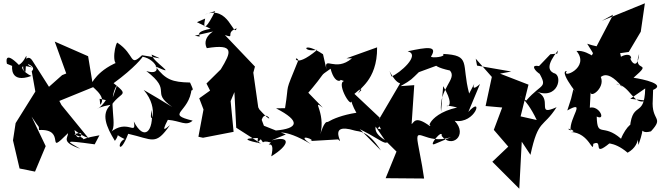

<svg xmlns="http://www.w3.org/2000/svg" viewBox="-20 -863 4028 1168"><path d="M278 -335 177 -494C139 -554 99 -440 135 -426C144 -592 150 -501 95 -468C0 -564 22 -475 22 -475L54 -462C54 -462 37 -352 171 -401C126 -419 68 -484 177 -452C101 -494 212 -462 173 -430L195 -306L75 -114L59 -9L99 162L193 181L258 26L172 -154C227 -69 214 -106 217 -72C392 -82 247 94 394 -53C394 -23 349 0 468 42C392 -4 351 -13 556 15L585 -40C406 -9 556 -3 432 -45C526 -87 439 43 432 -89C376 -118 455 -43 517 -24L354 -224L341 -249L547 -333L516 -521L313 -610L383 -416L358 -406Z M586 -262 624 -254C574 -175 528 -203 654 -226C593 -171 626 -92 679 -6C744 -92 608 -78 738 -17C688 5 705 93 760 -49C911 -15 925 26 1014 -102C997 -90 953 -42 1001 -134C1079 -128 1111 -93 1152 -129C982 -171 1133 -174 1146 -326L1050 -306C1166 -318 1165 -295 1136 -361C1028 -363 987 -378 926 -459C1074 -391 907 -488 902 -531C984 -494 958 -510 844 -527C765 -453 805 -530 693 -604C673 -579 653 -411 730 -498C565 -442 537 -346 532 -351C522 -343 636 -280 590 -225ZM854 -316C960 -194 878 -76 903 -194C916 -64 857 -1 794 -124C811 -30 756 -147 648 -55C707 -83 626 -255 692 -345L635 -181C696 -318 786 -266 671 -357C799 -450 851 -518 847 -518C935 -502 976 -397 870 -431C1035 -304 890 -309 1028 -212C971 -247 913 -282 854 -316Z M1178 -728 1261 -688C1123 -662 1246 -628 1165 -646L1344 -687C1305 -702 1201 -643 1238 -570C1409 -598 1387 -546 1323 -441L1236 -355L1258 -312L1192 -265L1218 -197L1187 -31L1215 -25L1401 -61L1383 -248L1460 -431L1405 -322L1417 -86L1567 10C1394 -26 1547 -22 1561 -24C1599 29 1556 -17 1628 4C1585 42 1659 -30 1630 88C1741 21 1754 -41 1632 -9L1719 -45L1553 -111L1547 4C1659 -105 1528 -66 1596 -70L1572 -134C1595 -212 1670 -72 1558 -197L1551 -210L1521 -421L1531 -458L1348 -650C1416 -626 1345 -664 1420 -691C1401 -630 1371 -836 1225 -774L1289 -796C1243 -702 1210 -665 1228 -750Z M1945 -533C1819 -618 1813 -541 1910 -560C1758 -432 1770 -539 1795 -497C1706 -277 1742 -377 1714 -205L1659 -204C1813 -125 1793 -81 1658 -69C1670 -39 1694 -92 1872 14C1764 -59 1916 -10 1866 -5L2037 -15C2083 32 1960 -123 2137 -69C2165 -60 2214 -75 2297 52L2168 -78C2344 11 2333 47 2356 -63L2277 -81C2345 -162 2333 -69 2239 -190L2336 -2C2242 -56 2256 -92 2290 -147L2136 -292C2221 -368 2116 -246 2179 -316C2145 -318 2277 -366 2274 -575L2087 -508H2121C2018 -421 1949 -528 1966 -441ZM2073 -370C2020 -357 2135 -167 2117 -271C2114 -246 2126 -216 2148 -177C1978 -151 1914 -78 1985 -114C1960 -141 1941 -92 1917 -8C1980 -168 1864 -268 1944 -208L1835 -320C1838 -304 1827 -322 1837 -277C1987 -451 1908 -385 1991 -445C2022 -326 2081 -388 2036 -383Z M2625 13C2579 33 2675 -86 2667 -36C2727 43 2829 -40 2746 -128C2874 -107 2924 -287 2829 -182L2900 -352C2812 -273 2912 -437 2834 -294C2785 -478 2849 -527 2674 -535C2699 -517 2603 -508 2602 -519C2645 -587 2577 -576 2460 -551C2542 -530 2410 -416 2362 -398C2329 -486 2368 -368 2414 -356C2363 -270 2313 -183 2262 -97L2322 -10L2392 59L2326 221L2560 223L2548 147L2523 13C2500 -111 2572 24 2724 -29ZM2595 -96C2504 -163 2499 -117 2484 -108L2500 -345L2417 -339C2487 -379 2482 -380 2528 -424L2664 -474C2644 -499 2565 -467 2717 -434C2764 -381 2649 -329 2663 -183L2676 -339C2788 -150 2611 -248 2761 -209C2559 -165 2574 -28 2629 -150Z M3147 -155 3195 -348 3022 -415 3090 -428 2882 -464 2874 -506 2972 -395 2934 -218 3035 -209 2984 -73 3072 29 2975 121 3139 285 3154 -1 3207 79C3255 -143 3283 -81 3366 -211C3230 -150 3356 -267 3236 -309C3378 -248 3406 -409 3349 -418C3315 -435 3305 -468 3374 -556L3370 -537L3328 -533L3259 -461C3167 -478 3320 -359 3245 -445C3319 -318 3281 -366 3181 -251C3100 -304 3174 -285 3245 -133Z M3454 -262 3431 -191C3550 -258 3443 -148 3451 -69C3400 -97 3508 -61 3452 -60C3566 -56 3587 79 3589 12C3655 -19 3578 99 3689 8C3648 15 3708 -11 3798 66C3895 12 3846 -87 3864 19C3915 -127 3853 -40 3940 -64C4023 -154 3941 -123 3951 -255L3953 -316C4034 -350 3896 -381 3834 -390C3960 -499 3825 -414 3868 -535C3856 -408 3798 -526 3820 -507C3819 -564 3698 -495 3761 -495C3744 -622 3721 -540 3552 -597C3647 -446 3573 -563 3487 -553C3573 -450 3391 -381 3428 -431C3367 -432 3550 -221 3468 -320ZM3814 -262 3905 -325C3901 -131 3817 -269 3810 -51C3855 -158 3784 -89 3758 -19C3646 -117 3614 -21 3610 -154C3668 -126 3627 -222 3568 -208L3573 -303C3571 -261 3672 -336 3630 -404C3628 -362 3652 -471 3767 -332C3734 -368 3720 -344 3730 -352C3816 -341 3832 -218 3911 -251ZM3710 -774 3574 -514 3805 -547 3878 -670 3903 -843 3641 -736Z"/></svg>

Font: Asimov Silicon
Style: Regular
Weight: 400
Designer: Google
Version: Version 2.000980; 2014